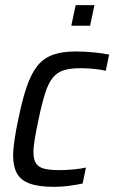

<svg xmlns="http://www.w3.org/2000/svg" viewBox="-20 -718 444 746"><path d="M190 8Q130 8 95 -5Q60 -18 45.5 -45Q31 -72 31 -113Q31 -138 36.5 -175.5Q42 -213 52 -259Q67 -332 84 -381.5Q101 -431 124.5 -461Q148 -491 184 -504.5Q220 -518 274 -518Q308 -518 344 -514.5Q380 -511 404 -506L391 -443Q371 -448 343.5 -450.5Q316 -453 293 -453Q253 -453 227.5 -445Q202 -437 185 -416Q168 -395 155.5 -356Q143 -317 130 -255Q121 -212 115.5 -180.5Q110 -149 110 -127Q110 -98 120 -83Q130 -68 152 -62.5Q174 -57 210 -57Q234 -57 263.5 -59.5Q293 -62 314 -67L301 -5Q279 0 248.5 4Q218 8 190 8ZM257 -618 274 -698H347L330 -618Z"/></svg>

Font: Saira SemiCondensed
Style: Italic
Weight: 400
Width: 4
Italic angle: -12°
Designer: Hector Gatti with collaboration of the Omnibus-Type team
Foundry: Omnibus-Type
Version: Version 1.101